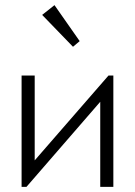

<svg xmlns="http://www.w3.org/2000/svg" viewBox="-20 -727 525 747"><path d="M64 -433H115V-103L402 -433H421V0H370V-331L83 0H64ZM290 -567 264 -545 144 -669 192 -707Z"/></svg>

Font: Tilda Sans Light
Style: Regular
Weight: 300
Designer: ParaType Ltd
Foundry: ParaType Ltd
Version: Version 1.009